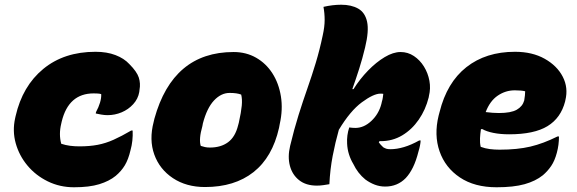

<svg xmlns="http://www.w3.org/2000/svg" viewBox="-20 -779 2440 812"><path d="M384 -560Q432 -560 468.5 -546Q505 -532 527 -508Q559 -476 567 -451Q575 -426 570 -399L569 -390Q564 -361 543.5 -338.5Q523 -316 494.5 -304Q466 -292 435 -292Q422 -292 408 -294.5Q394 -297 385 -299L386 -305Q397 -325 403 -345Q409 -365 408 -381Q402 -383 393 -383.5Q384 -384 376 -384Q270 -384 241 -265L239 -256Q228 -211 239 -171Q257 -165 276 -162.5Q295 -160 316 -160Q359 -160 393 -166.5Q427 -173 460.5 -188Q494 -203 535 -227H541Q543 -183 532 -144Q523 -105 508 -80Q493 -55 469 -35Q442 -13 400 0Q358 13 293 13Q233 13 182 -12Q131 -37 96 -79Q61 -121 46.5 -173Q32 -225 44 -279L46 -288Q75 -415 163 -487.5Q251 -560 384 -560Z M968 -559Q1021 -559 1063 -535Q1105 -511 1132 -469Q1159 -427 1168 -371.5Q1177 -316 1163 -254L1160 -238Q1132 -114 1052 -51Q972 12 847 12Q768 12 711.5 -25.5Q655 -63 632.5 -125.5Q610 -188 630 -264L633 -277Q711 -559 968 -559ZM951 -386Q915 -386 885 -354Q855 -322 838 -257L836 -246Q820 -190 829 -162Q838 -159 847 -157Q856 -155 868 -155Q914 -155 944.5 -177.5Q975 -200 987 -249L990 -260Q1000 -305 1002.5 -332.5Q1005 -360 1000 -379Q982 -386 951 -386Z M1674 -559Q1705 -559 1730.5 -542Q1756 -525 1773 -497.5Q1790 -470 1796 -437.5Q1802 -405 1794 -373L1793 -367Q1780 -315 1751 -273Q1722 -231 1681 -206.5Q1640 -182 1590 -182H1585L1582 -177Q1589 -167 1601 -156Q1608 -152 1614 -150Q1620 -148 1632 -148Q1658 -148 1688.5 -157Q1719 -166 1753 -185H1759Q1758 -165 1750 -139Q1740 -99 1726.5 -71.5Q1713 -44 1696 -26Q1661 10 1609 10Q1586 10 1565 2Q1544 -6 1525 -20Q1493 -46 1474 -86Q1463 -104 1456 -126Q1449 -148 1448 -172Q1446 -207 1457 -240Q1464 -239 1470.5 -238.5Q1477 -238 1483 -238Q1519 -238 1550.5 -267.5Q1582 -297 1593 -340L1595 -349Q1598 -358 1599 -366.5Q1600 -375 1601 -382Q1598 -383 1595 -383Q1592 -383 1589 -383Q1560 -383 1510.5 -346.5Q1461 -310 1413 -230Q1398 -177 1387 -120Q1376 -63 1373 0Q1361 2 1347.5 4Q1334 6 1320 6Q1274 6 1245 -17Q1216 -40 1206 -78Q1196 -116 1207 -162Q1224 -233 1242.5 -292Q1261 -351 1280 -405Q1299 -459 1315.5 -513.5Q1332 -568 1345 -630Q1353 -666 1353 -694.5Q1353 -723 1348 -750Q1387 -759 1423 -759Q1466 -759 1495 -742.5Q1524 -726 1532.5 -687Q1541 -648 1524 -578Q1513 -532 1499 -488Q1485 -444 1470 -402H1475Q1502 -445 1536.5 -480.5Q1571 -516 1607 -537.5Q1643 -559 1674 -559Z M2158 -560Q2231 -560 2283.5 -530.5Q2336 -501 2360 -454.5Q2384 -408 2371 -355L2370 -350Q2352 -280 2295.5 -245.5Q2239 -211 2133 -211Q2096 -211 2066.5 -217Q2037 -223 2020 -233H2014Q2011 -213 2010 -194Q2009 -175 2013 -158Q2032 -151 2051.5 -148.5Q2071 -146 2093 -146Q2168 -146 2223 -159Q2278 -172 2338 -202H2344Q2344 -166 2335 -133Q2326 -99 2311 -77Q2296 -55 2276 -38Q2245 -13 2198.5 0Q2152 13 2080 13Q1987 13 1925 -28.5Q1863 -70 1839 -139Q1815 -208 1835 -290L1839 -305Q1870 -430 1952.5 -495Q2035 -560 2158 -560ZM2157 -397Q2118 -397 2085 -374.5Q2052 -352 2034 -305Q2050 -303 2063.5 -302Q2077 -301 2090 -301Q2141 -301 2165.5 -315Q2190 -329 2197 -354Q2199 -366 2200 -375.5Q2201 -385 2201 -393Q2185 -397 2157 -397Z"/></svg>

Font: Recursive Mn Csl St Blk
Style: Italic
Weight: 900
Italic angle: -15°
Monospace: yes
Version: Version 1.079;hotconv 1.0.112;makeotfexe 2.5.65598; ttfautoh